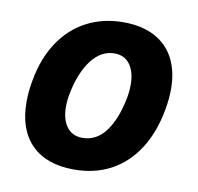

<svg xmlns="http://www.w3.org/2000/svg" viewBox="-68 -630 737 714"><g transform="rotate(10 300.0 -273.0)"><path d="M38.5 -205Q38.5 -245 46.5 -287Q62 -373.5 103 -434.5Q144 -495.5 205.2 -527.2Q266.5 -559 342.5 -559Q412 -559 460.5 -533.5Q509 -508 534.2 -460Q559.5 -412 559.5 -344.5Q559.5 -308 552 -266.5Q536 -178 495.8 -115.5Q455.5 -53 394.5 -20.2Q333.5 12.5 255.5 12.5Q151 12.5 94.8 -44.2Q38.5 -101 38.5 -205ZM404 -283Q409 -309.5 409 -334.5Q409 -382.5 388.5 -410.8Q368 -439 330 -439Q279.5 -439 243 -391Q206.5 -343 191 -262Q186 -237 186 -212.5Q186 -165 206.8 -137Q227.5 -109 265.5 -109Q319 -109 353.5 -155.5Q388 -202 404 -283Z"/></g></svg>

Font: JuliaMono ExtraBoldItalic
Style: Regular
Weight: 800
Italic angle: -9°
Monospace: yes
Designer: cormullion
Foundry: corm
Version: Version 0.049; ttfautohint (v1.8.4)